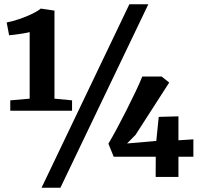

<svg xmlns="http://www.w3.org/2000/svg" viewBox="-20 -835 950 906"><path d="M120 -369.5V-683.5Q109 -680.5 89.2 -677.2Q69.5 -674 50.5 -671.5Q31.5 -669 23 -668.5L11.5 -729Q40 -734.5 71 -745Q102 -755.5 129.2 -768.5Q156.5 -781.5 172.5 -794.5L237 -785V-369.5L320 -361.5V-312.5H28.5V-361.5ZM590.5 -815H680L265 51H176ZM714.5 0 715 -95.5H516.5L491.5 -157Q508.5 -185.5 530.8 -226.8Q553 -268 576 -313.5Q599 -359 619 -401Q639 -443 651.5 -474H742.5L778.5 -445.5L619.5 -198.5L579.5 -158L717.5 -170L729 -283.5L822 -286V-173L892.5 -177.5V-95.5H822V0Z"/></svg>

Font: Merriweather 28pt ExtraBold
Style: Regular
Weight: 800
Version: Version 2.100